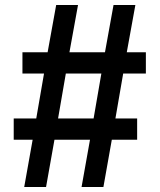

<svg xmlns="http://www.w3.org/2000/svg" viewBox="-20 -750 640 770"><path d="M77.1 0 110.9 -189.5H35V-275H125.4L156.5 -455H70V-540.5H171L205.3 -730H292.9L258.5 -540.5H401L435.3 -730H522.9L488.5 -540.5H565V-455H474L442.9 -275H530V-189.5H428.4L394.7 0H307.1L340.9 -189.5H198.4L164.7 0ZM212.9 -275H355.4L386.5 -455H244Z"/></svg>

Font: Atlassian Mono
Style: Regular
Weight: 400
Monospace: yes
Designer: Philipp Nurullin, Konstantin Bulenkov
Foundry: Modifications by Atlassian Pty Ltd, manufactured by JetBrains
Version: Version 2.304